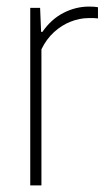

<svg xmlns="http://www.w3.org/2000/svg" viewBox="-20 -564 323 584"><path d="M72 0V-540H102L105 -467H109Q135.5 -505.5 173 -524.8Q210.5 -544 251 -544Q260 -544 266.8 -543.5Q273.5 -543 278 -542V-508Q270.5 -509 264.8 -509Q259 -509 250 -509Q222.5 -509 195 -498.2Q167.5 -487.5 144.2 -466.2Q121 -445 106 -414V0Z"/></svg>

Font: Encode Sans Condensed Thin
Style: Regular
Weight: 100
Width: 3
Designer: Multiple Designers
Foundry: Impallari Type
Version: Version 3.002